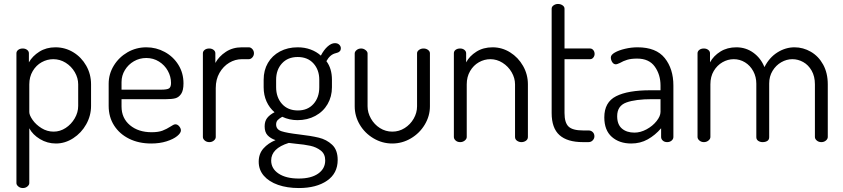

<svg xmlns="http://www.w3.org/2000/svg" viewBox="-20 -718 4261 970"><path d="M126 -449V-403Q144 -435 179 -457Q214 -479 260 -479Q309 -479 350.2 -454Q391.4 -428.9 415.7 -386Q440 -343.1 440 -292V-183Q440 -133.7 415.6 -90.1Q391.2 -46.4 349.9 -19.7Q308.6 7 262.8 7Q219 7 182 -15.3Q145 -37.6 128 -70V207Q128 216.1 118.5 224Q109 232 95.5 232Q81.9 232 72.5 224Q63 216 63 207.1V-449Q63 -459 72 -466Q81 -473 95.1 -473Q108 -473 117 -466Q126 -459 126 -449ZM249.2 -419Q218.2 -419 190.5 -403.6Q162.8 -388.3 145.4 -359Q128 -329.7 128 -291.5V-152Q128 -136 144.9 -111.9Q161.8 -87.9 190 -70.4Q218.1 -53 251 -53Q283.4 -53 311.7 -71.5Q340 -90 357.5 -120.1Q375 -150.1 375 -183V-292Q375 -324 357.8 -353.5Q340.6 -383 311.8 -401Q283 -419 249.2 -419Z M907 -296.7Q907 -260.9 895 -243.4Q883 -226 865.7 -221.5Q848.5 -217 820 -217H594V-180Q594 -121.1 636.5 -85.5Q679 -50 746 -50Q780 -50 801 -58Q822 -66 842 -79Q848 -83 854.5 -86.5Q861 -90 866 -90Q877 -90 885.5 -79.7Q894 -69.3 894 -59Q894 -46 875 -30.5Q856 -15 821.5 -4Q786.9 7 744 7Q681 7 632.5 -17Q584 -41 556.5 -83.9Q529 -126.8 529 -183V-295Q529 -344.1 554.9 -386.5Q580.9 -428.9 624.4 -454Q668 -479 719.5 -479Q769 -479 812.2 -455.5Q855.5 -432 881.2 -390.5Q907 -349 907 -296.7ZM844 -298.9Q844 -331 828 -360Q812 -389 783.3 -407Q754.5 -425 719.3 -425Q685 -425 656.5 -408.5Q628 -392 611 -364Q594 -336 594 -303.3V-265H794Q824.4 -265 834.2 -271.6Q844 -278.2 844 -298.9Z M1070 -273V-26Q1070 -16 1060.5 -8Q1051 0 1037.5 0Q1023.9 0 1014.5 -8Q1005 -16 1005 -26V-449Q1005 -459 1014 -466Q1023 -473 1037.1 -473Q1050 -473 1059 -466Q1068 -459 1068 -449V-400Q1086 -433 1120.8 -456Q1155.6 -479 1201.7 -479H1237Q1247 -479 1255 -470Q1263 -461 1263 -449Q1263 -437 1255 -428Q1247 -419 1237 -419H1202.1Q1168.1 -419 1138.1 -401Q1108 -383 1089 -350Q1070 -317 1070 -273Z M1406 -128Q1391.4 -120 1383.2 -111.6Q1375 -103.2 1375 -89Q1375 -63.8 1402.5 -54.9Q1430 -46 1490 -39Q1551 -32 1590.5 -22.5Q1630 -13 1658 13.3Q1686 39.5 1686 90Q1686 158 1632 195Q1578 232 1490 232Q1430.8 232 1384.9 216Q1339 200 1313 170Q1287 140 1287 99Q1287 58.9 1311 31.9Q1335 5 1372 -10Q1346 -19 1331.5 -34.9Q1317 -50.7 1317 -79.5Q1317 -105.3 1329.5 -121.6Q1342 -138 1367 -151Q1341.1 -173 1326.5 -205.5Q1312 -238 1312 -277V-315Q1312 -363 1333.5 -400Q1355 -437 1394.2 -458Q1433.4 -479 1484 -479Q1519 -479 1549 -468Q1579 -457 1601 -437Q1616 -466 1635 -483Q1654 -500 1672 -500Q1686 -500 1694 -492.1Q1702 -484.2 1702 -474Q1702 -465 1697 -459.5Q1692 -454 1685 -452Q1683 -451 1680 -450.5Q1677 -450 1675 -449Q1647 -442 1629 -409Q1657 -372 1657 -315V-277Q1657 -230 1635 -192Q1613 -154 1573 -132.5Q1533 -111 1483 -111Q1442 -111 1406 -128ZM1484 -430Q1434 -430 1404.5 -397.7Q1375 -365.5 1375 -315V-277.7Q1375 -226.3 1404.6 -193.1Q1434.2 -160 1485 -160Q1534.4 -160 1563.7 -192.8Q1593 -225.5 1593 -277V-315Q1593 -365 1563.7 -397.5Q1534.4 -430 1484 -430ZM1473 8 1439 4Q1350 31.7 1350 92.9Q1350 134 1387.5 159Q1425 184 1489.4 184Q1552 184 1587.5 159Q1623 134 1623 92.4Q1623 60 1600.6 42.6Q1578.3 25.2 1548.1 18.6Q1518 12 1473 8Z M1772 -181V-448Q1772 -457 1781.5 -465Q1791 -473 1804.5 -473Q1816.7 -473 1826.9 -465Q1837 -457 1837 -448V-181Q1837 -149 1854 -119Q1871 -89 1899.5 -71Q1928 -53 1962 -53Q1996 -53 2024.5 -71Q2053 -89 2070 -118.6Q2087 -148.1 2087 -181V-449Q2087 -458.6 2096.9 -465.8Q2106.7 -473 2119.9 -473Q2133 -473 2142.5 -465.8Q2152 -458.6 2152 -449V-181Q2152 -131.9 2126 -88.5Q2100 -45 2056 -19Q2012 7 1961.5 7Q1911 7 1866.9 -19.2Q1822.8 -45.4 1797.4 -88.5Q1772 -131.7 1772 -181Z M2305 0Q2291 0 2282 -8Q2273 -16 2273 -26V-449Q2273 -459.8 2282 -466.4Q2291 -473 2304.8 -473Q2317.4 -473 2326.2 -466Q2335 -459 2335 -449V-403Q2352 -435 2386.9 -457Q2421.7 -479 2468.5 -479Q2516.3 -479 2557.2 -453.5Q2598 -428 2622.5 -385Q2647 -342 2647 -292V-26Q2647 -14 2637.1 -7Q2627.2 0 2614 0Q2602 0 2592 -7Q2582 -14 2582 -26V-292Q2582 -323.5 2564.8 -353.2Q2547.6 -382.8 2518.8 -400.9Q2490 -419 2457.5 -419Q2426.8 -419 2399.4 -403.5Q2372 -388 2355 -358.9Q2338 -329.8 2338 -292V-26Q2338 -16 2328.1 -8Q2318.2 0 2305 0Z M2925 -59H2953Q2966 -59 2974.5 -50.7Q2983 -42.3 2983 -29.5Q2983 -18 2974.5 -9Q2966 0 2953 0H2925Q2846 0 2806.5 -35.5Q2767 -70.9 2767 -147V-674Q2767 -684.3 2776.9 -691.1Q2786.9 -698 2798.8 -698Q2812 -698 2822 -691.1Q2832 -684.3 2832 -674V-473H2961Q2970.7 -473 2977.3 -465Q2984 -457 2984 -445.6Q2984 -435.5 2977.5 -427.2Q2971 -419 2961 -419H2832V-147Q2832 -98 2852.5 -78.5Q2873 -59 2925 -59Z M3382 -286V-26Q3382 -15.4 3373 -7.7Q3364 0 3350.5 0Q3337 0 3328.5 -7.7Q3320 -15.4 3320 -26V-70Q3290 -35 3252.5 -14Q3215 7 3169 7Q3108.9 7 3070.9 -26.5Q3033 -60 3033 -125Q3033 -201.7 3092.5 -231.8Q3152 -262 3266 -262H3317V-285.9Q3317 -341 3288 -381.5Q3259 -422 3199 -422Q3168.7 -422 3148.9 -416Q3129 -410 3112 -400Q3096.4 -393 3092 -393Q3080.2 -393 3073.1 -404Q3066 -415 3066 -428Q3066 -441 3086 -452.5Q3106 -464 3137.7 -471.5Q3169.4 -479 3201 -479Q3295 -479 3338.5 -424.5Q3382 -370 3382 -286ZM3098 -131Q3098 -89 3122 -68.5Q3146 -48 3185.4 -48Q3215.6 -48 3246.3 -64.5Q3277 -81 3297 -106.2Q3317 -131.3 3317 -153V-217H3275Q3190.7 -217 3144.4 -200.2Q3098 -183.4 3098 -131Z M3686.9 -419Q3657 -419 3630 -403.5Q3603 -388 3586 -359.5Q3569 -331 3569 -292V-26Q3569 -16 3559.1 -8Q3549.3 0 3536.1 0Q3523 0 3513.5 -8Q3504 -16 3504 -26V-449Q3504 -459 3513 -466Q3522 -473 3536.1 -473Q3549 -473 3558 -466Q3567 -459 3567 -449V-403Q3585 -436 3619.5 -457.5Q3654 -479 3700.2 -479Q3748.3 -479 3786.2 -451.5Q3824 -424 3842 -379Q3867 -428 3908 -453.5Q3949 -479 3994 -479Q4037.5 -479 4076.5 -456.5Q4115.4 -434 4138.7 -391.6Q4162 -349.2 4162 -292V-26Q4162 -16 4152.5 -8Q4143 0 4129.5 0Q4115.9 0 4106.5 -8Q4097 -16 4097 -26V-292Q4097 -332.1 4080.5 -361.1Q4064 -390 4037.9 -404.5Q4011.9 -419 3983 -419Q3953.8 -419 3926.9 -403.5Q3900 -388 3883 -360Q3866 -332 3866 -296V-25Q3866 -11.9 3856.5 -6Q3847 0 3833 0Q3820 0 3810.5 -6.5Q3801 -13.1 3801 -25V-295Q3801 -329.7 3785.5 -358.4Q3770 -387 3743.9 -403Q3717.7 -419 3686.9 -419Z"/></svg>

Font: Dosis
Style: Regular
Weight: 400
Designer: Edgar Tolentino, Pablo Impallari, Igino Marini
Foundry: Edgar Tolentino, Pablo Impallari, Igino Marini
Version: Version 1.007;Glyphs 3.1.1 (3134)